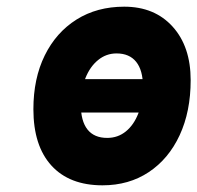

<svg xmlns="http://www.w3.org/2000/svg" viewBox="-20 -543 591 575"><path d="M125 -206 143 -306H507L489 -206ZM287 12Q188 12 134 -47.2Q80 -106.5 80 -216Q80 -308 114 -377Q148 -446 209.2 -484.5Q270.5 -523 352 -523Q443 -523 497 -463.2Q551 -403.5 551 -303Q551 -209 518 -138Q485 -67 425.5 -27.5Q366 12 287 12ZM301 -130Q333 -130 357 -149.5Q381 -169 394.5 -204Q408 -239 408 -285Q408 -332.5 387.8 -357.8Q367.5 -383 329 -383Q298 -383 273.8 -363.2Q249.5 -343.5 235.8 -309Q222 -274.5 222 -230Q222 -180.5 242 -155.2Q262 -130 301 -130Z"/></svg>

Font: Overpass Black
Style: Italic
Weight: 900
Italic angle: -10°
Designer: Delve Withrington, Dave Bailey, Thomas Jockin
Foundry: Delve Fonts LLC
Version: Version 4.000